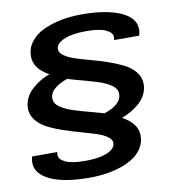

<svg xmlns="http://www.w3.org/2000/svg" viewBox="-94 -780 934 1044"><g transform="rotate(-10 373.0 -258.0)"><path d="M316.9 183.1Q176.3 183.1 99.6 147Q22.9 110.8 22.9 47.9Q22.9 32.7 27.8 15.1H167Q165 22.9 165 30.8Q165 55.7 200.4 72.3Q235.8 88.9 310.1 88.9Q355.5 88.9 392.1 81.5Q428.7 74.2 452.4 58.1Q476.1 42 476.1 19Q476.1 -0.5 452.6 -16.8Q429.2 -33.2 391.6 -45.2Q354 -57.1 308.8 -69.6Q263.7 -82 218.3 -97.4Q172.9 -112.8 135.3 -131.8Q97.7 -150.9 74.2 -180.2Q50.8 -209.5 50.8 -246.1Q50.8 -275.9 64 -302.7Q77.1 -329.6 99.4 -349.6Q121.6 -369.6 146.2 -384.5Q170.9 -399.4 198.2 -409.2Q116.2 -453.6 116.2 -521Q116.2 -565.4 142.3 -600.3Q168.5 -635.3 212.9 -656.5Q257.3 -677.7 311.8 -688.5Q366.2 -699.2 426.8 -699.2Q561.5 -699.2 641.4 -664.1Q721.2 -628.9 721.2 -564Q721.2 -556.6 715.8 -530.8H577.1Q579.1 -540.5 579.1 -546.9Q579.1 -571.8 544.2 -588.4Q509.3 -605 435.1 -605Q389.6 -605 352.5 -597.7Q315.4 -590.3 291.3 -574.2Q267.1 -558.1 267.1 -535.2Q267.1 -515.1 290.5 -498.5Q314 -481.9 351.8 -469.7Q389.6 -457.5 435.1 -445.3Q480.5 -433.1 525.9 -417.5Q571.3 -401.9 609.1 -382.8Q647 -363.8 670.4 -334.2Q693.8 -304.7 693.8 -268.1Q693.8 -238.3 680.4 -211.4Q667 -184.6 644.5 -164.8Q622.1 -145 597.4 -130.9Q572.8 -116.7 545.9 -106.9Q628.9 -61.5 628.9 4.9Q628.9 40.5 611.3 70.6Q593.8 100.6 564 121.1Q534.2 141.6 493.9 155.8Q453.6 169.9 409.2 176.5Q364.7 183.1 316.9 183.1ZM456.1 -147.9Q499.5 -161.1 526.4 -184.1Q553.2 -207 553.2 -238.8Q553.2 -253.4 545.2 -266.1Q537.1 -278.8 521 -289.1Q504.9 -299.3 486.6 -307.6Q468.3 -315.9 441.7 -324Q415 -332 392.8 -338.1Q370.6 -344.2 339.6 -352.5Q308.6 -360.8 288.1 -367.2Q244.6 -352.5 217.8 -329.6Q190.9 -306.6 190.9 -276.9Q190.9 -261.7 199 -249Q207 -236.3 222.9 -226.1Q238.8 -215.8 256.8 -207.5Q274.9 -199.2 301.5 -191.2Q328.1 -183.1 350.3 -177Q372.6 -170.9 403.8 -162.6Q435.1 -154.3 456.1 -147.9Z"/></g></svg>

Font: Archivo Expanded SemiBold
Style: Italic
Weight: 600
Width: 7
Italic angle: -10°
Designer: Hector Gatti
Foundry: Omnibus-Type
Version: Version 2.001